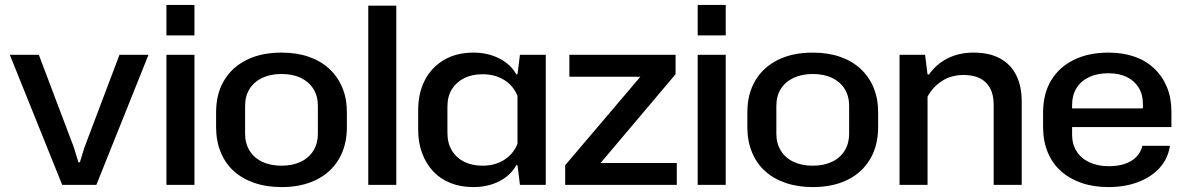

<svg xmlns="http://www.w3.org/2000/svg" viewBox="-20 -752 4817 781"><path d="M233 0 20 -529H138L281 -151L299 -92H305L323 -151L466 -529H584L372 0Z M657 0V-529H771V0ZM657 -608V-732H771V-608Z M1125 9Q1064 9 1014.5 -8Q965 -25 930.5 -56.5Q896 -88 877.5 -133.5Q859 -179 859 -235V-295Q859 -370 891.5 -424.5Q924 -479 983.5 -508.5Q1043 -538 1125 -538Q1187 -538 1236 -521Q1285 -504 1319.5 -472Q1354 -440 1372.5 -395.5Q1391 -351 1391 -295V-235Q1391 -160 1358.5 -105Q1326 -50 1266.5 -20.5Q1207 9 1125 9ZM1125 -78Q1170 -78 1203.5 -94Q1237 -110 1255 -139.5Q1273 -169 1273 -207V-322Q1273 -361 1255 -390Q1237 -419 1204 -435Q1171 -451 1125 -451Q1080 -451 1046.5 -435Q1013 -419 995 -390Q977 -361 977 -322V-207Q977 -169 995 -139.5Q1013 -110 1046.5 -94Q1080 -78 1125 -78Z M1478 0V-729H1592V0Z M1906 9Q1854 9 1812.5 -7.5Q1771 -24 1742 -55Q1713 -86 1697 -129Q1681 -172 1681 -224V-304Q1681 -374 1708.5 -426.5Q1736 -479 1786.5 -508.5Q1837 -538 1906 -538Q1964 -538 2010.5 -514.5Q2057 -491 2080 -450H2085L2095 -529H2200V0H2095L2085 -80H2080Q2057 -38 2010.5 -14.5Q1964 9 1906 9ZM1943 -78Q1993 -78 2030.5 -101.5Q2068 -125 2085 -167V-362Q2068 -404 2030.5 -427Q1993 -450 1943 -450Q1900 -450 1868 -434Q1836 -418 1818 -389Q1800 -360 1800 -318V-211Q1800 -170 1818 -140Q1836 -110 1868 -94Q1900 -78 1943 -78Z M2279 0V-80L2585 -440H2296V-529H2728V-450L2423 -89H2733V0Z M2818 0V-529H2932V0ZM2818 -608V-732H2932V-608Z M3286 9Q3225 9 3175.5 -8Q3126 -25 3091.5 -56.5Q3057 -88 3038.5 -133.5Q3020 -179 3020 -235V-295Q3020 -370 3052.5 -424.5Q3085 -479 3144.5 -508.5Q3204 -538 3286 -538Q3348 -538 3397 -521Q3446 -504 3480.5 -472Q3515 -440 3533.5 -395.5Q3552 -351 3552 -295V-235Q3552 -160 3519.5 -105Q3487 -50 3427.5 -20.5Q3368 9 3286 9ZM3286 -78Q3331 -78 3364.5 -94Q3398 -110 3416 -139.5Q3434 -169 3434 -207V-322Q3434 -361 3416 -390Q3398 -419 3365 -435Q3332 -451 3286 -451Q3241 -451 3207.5 -435Q3174 -419 3156 -390Q3138 -361 3138 -322V-207Q3138 -169 3156 -139.5Q3174 -110 3207.5 -94Q3241 -78 3286 -78Z M3639 0V-529H3743L3753 -449H3759Q3788 -491 3834.5 -514.5Q3881 -538 3940 -538Q4005 -538 4048.5 -514Q4092 -490 4114 -445.5Q4136 -401 4136 -340V0H4022V-326Q4022 -367 4007 -394Q3992 -421 3965 -434Q3938 -447 3900 -447Q3849 -447 3811.5 -422.5Q3774 -398 3753 -359V0Z M4489 9Q4428 9 4379 -8Q4330 -25 4295 -56.5Q4260 -88 4241.5 -133.5Q4223 -179 4223 -235V-295Q4223 -370 4255.5 -424.5Q4288 -479 4348 -508.5Q4408 -538 4489 -538Q4548 -538 4595 -521.5Q4642 -505 4675.5 -473Q4709 -441 4727 -397Q4745 -353 4745 -298V-235H4323V-311H4641L4629 -294V-330Q4629 -368 4611.5 -396Q4594 -424 4563 -439Q4532 -454 4489 -454Q4443 -454 4409.5 -438Q4376 -422 4358.5 -393Q4341 -364 4341 -325V-204Q4341 -166 4359 -137Q4377 -108 4411 -92Q4445 -76 4490 -76Q4546 -76 4581.5 -97.5Q4617 -119 4627 -159H4739Q4731 -106 4696.5 -68.5Q4662 -31 4608.5 -11Q4555 9 4489 9Z"/></svg>

Font: Hubot Sans Medium
Style: Regular
Weight: 500
Designer: Deni Anggara
Foundry: GitHub, Inc., Subsidiary of Microsoft Corporation
Version: Version 2.000